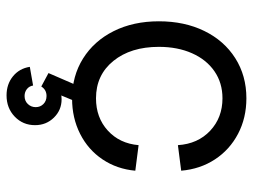

<svg xmlns="http://www.w3.org/2000/svg" viewBox="-113 -443 772 586"><g transform="rotate(90 273.0 -150.0)"><path d="M45 -249Q45 -327 74.5 -387.5Q104 -448 157.5 -482Q211 -516 280 -516Q340 -516 388.5 -490.5Q437 -465 466.5 -420Q496 -375 501 -317L423 -307Q419 -368 379 -405.5Q339 -443 280 -443Q233 -443 197.5 -418.5Q162 -394 142.5 -350Q123 -306 123 -249Q123 -163 166 -110Q209 -57 280 -57Q339 -57 378.5 -93Q418 -129 423 -187L501 -177Q496 -121 466.5 -77Q437 -33 388.5 -8.5Q340 16 281 16Q212 16 158.5 -17.5Q105 -51 75 -111Q45 -171 45 -249ZM184 145 241 135Q243 147 252 154Q261 161 273 161Q288 161 297.5 151Q307 141 307 127Q307 113 297.5 103.5Q288 94 273 94Q254 94 244 110L203 88L252 -25H302L254 91L234 80Q242 63 253.5 55.5Q265 48 283 48Q316 48 339 71.5Q362 95 362 129Q362 166 336 191Q310 216 271 216Q237 216 213 196.5Q189 177 184 145Z"/></g></svg>

Font: Uncut Sans Variable
Style: Regular
Weight: 400
Designer: Kasper Nordkvist
Foundry: UNCUT.wtf
Version: Version 1.303;Glyphs 3.1.2 (3151)